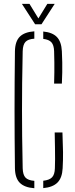

<svg xmlns="http://www.w3.org/2000/svg" viewBox="-20 -965 385 990"><path d="M157 5.5Q107 2 82.5 -22Q58 -46 57 -97Q56 -180.5 55.5 -254.5Q55 -328.5 55 -399.2Q55 -470 55.5 -544Q56 -618 57 -701Q58 -752 82.2 -776Q106.5 -800 157 -803.5V-765.5Q125 -763.5 111.5 -749.2Q98 -735 97 -701Q95 -609 94.2 -537Q93.5 -465 93.5 -399.2Q93.5 -333.5 94.2 -261.5Q95 -189.5 97 -97Q98 -63.5 111.5 -49.2Q125 -35 157 -32.5ZM203 5V-33Q235 -36.5 248.5 -50.8Q262 -65 263 -97Q264 -120 264 -145Q264 -170 263.5 -202.8Q263 -235.5 262 -282H302Q304.5 -220.5 305 -180.2Q305.5 -140 303 -97Q300.5 -48 276.5 -23.8Q252.5 0.5 203 5ZM259 -534Q260 -565.5 260.2 -591.5Q260.5 -617.5 260.2 -643.5Q260 -669.5 259 -701Q258 -732.5 245.2 -746.8Q232.5 -761 203 -764.5V-802.5Q250.5 -798 273.5 -774Q296.5 -750 299 -701Q300.5 -669.5 301 -643.5Q301.5 -617.5 301 -591.5Q300.5 -565.5 299 -534ZM161 -840 93 -945H132L178 -870L224 -945H262L194 -840Z"/></svg>

Font: Big Shoulders Stencil Text Thin Thin
Style: Regular
Weight: 250
Version: Version 2.001